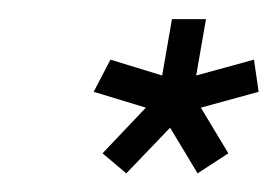

<svg xmlns="http://www.w3.org/2000/svg" viewBox="-20 -704 298 206"><path d="M115.5 -518 90 -539.5 136.5 -588.5 80.5 -605.5 98.5 -640 154 -623 164.5 -683.5H201L190.5 -623L252.5 -640L257.5 -605.5L195.5 -588.5L225 -539.5L192 -518L162.5 -567Z"/></svg>

Font: Anybody ExtraExpanded Regular
Style: Italic
Weight: 400
Width: 8
Italic angle: -10°
Designer: Tyler Finck
Foundry: Etcetera Type Company
Version: Version 1.010; ttfautohint (v1.8.3) -l 8 -r 50 -G 200 -x 14 